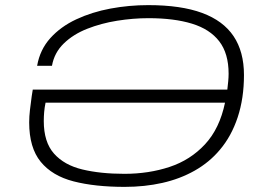

<svg xmlns="http://www.w3.org/2000/svg" viewBox="-20 -718 1043 750"><path d="M467 12Q351 12 267.5 -9.5Q184 -31 139 -86Q94 -141 94 -240Q94 -263 97 -288.5Q100 -314 104 -343L108 -368H868Q870 -385 871.5 -400.5Q873 -416 873 -430Q873 -509 836.5 -556.5Q800 -604 730 -625.5Q660 -647 560 -647Q500 -647 437.5 -637Q375 -627 320.5 -605.5Q266 -584 229 -548Q192 -512 183 -461H125Q136 -524 176.5 -569Q217 -614 278 -642.5Q339 -671 411.5 -684.5Q484 -698 559 -698Q687 -698 769.5 -667.5Q852 -637 892.5 -576.5Q933 -516 933 -425Q933 -334 908.5 -260Q884 -186 839 -133Q798 -84 740.5 -51.5Q683 -19 614 -3.5Q545 12 467 12ZM466 -39Q561 -39 642.5 -66Q724 -93 781 -154.5Q838 -216 859 -317H158Q154 -298 152.5 -280Q151 -262 151 -245Q151 -163 191 -118Q231 -73 302 -56Q373 -39 466 -39Z"/></svg>

Font: Archivo Expanded Thin
Style: Italic
Weight: 250
Width: 7
Italic angle: -10°
Designer: Hector Gatti
Foundry: Omnibus-Type
Version: Version 2.001